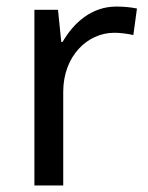

<svg xmlns="http://www.w3.org/2000/svg" viewBox="-20 -566 453 586"><path d="M335 -546C260 -546 205 -497 171 -438H167L157 -536H85V0H173V-286C173 -394 246 -466 329 -466C347 -466 370 -463 387 -459L398 -540C380 -544 355 -546 335 -546Z"/></svg>

Font: Noto Sans Bhaiksuki
Style: Regular
Weight: 400
Designer: Monotype Design Team
Foundry: Monotype Imaging Inc.
Version: Version 2.002